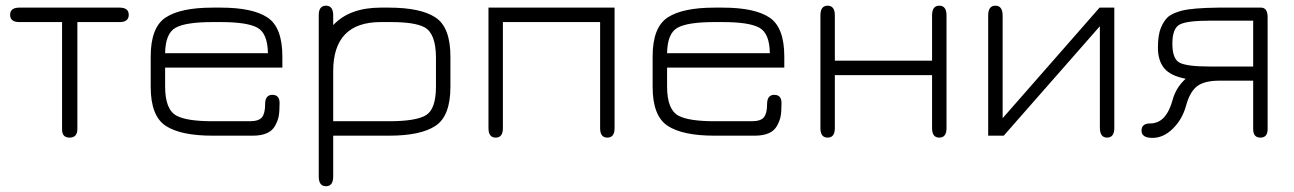

<svg xmlns="http://www.w3.org/2000/svg" viewBox="-20 -477 4550 675"><path d="M400.4 -450.2Q432.6 -450.2 432.6 -424.8Q432.6 -399.4 400.4 -399.4H252V-23.4Q252 6.8 224.6 6.8Q198.2 6.8 198.2 -21.5Q198.2 -22.5 198.2 -23.4V-399.4H47.9Q15.6 -399.4 15.6 -424.8Q15.6 -450.2 47.9 -450.2Z M972.7 -278.3V-239.3H560.5V-172.9Q560.5 -91.8 600.6 -70.3Q636.7 -50.8 727.5 -50.8H858.4Q889.6 -50.8 900.9 -64.5Q912.1 -78.1 912.1 -110.8Q912.1 -143.6 937.5 -143.6Q962.9 -143.6 962.9 -114.7Q962.9 -85.9 960 -69.3Q957 -52.7 947.3 -35.2Q928.7 0 868.2 0Q866.2 0 865.2 0H727.5Q615.2 0 562.5 -34.7Q509.8 -69.3 509.8 -171.9V-278.3Q509.8 -380.9 562.5 -415.5Q615.2 -450.2 727.5 -450.2H755.9Q868.2 -450.2 920.4 -415.5Q972.7 -380.9 972.7 -278.3ZM755.9 -399.4H727.5Q632.8 -399.4 597.2 -379.4Q561.5 -359.4 560.5 -290H921.9Q920.9 -359.4 885.3 -379.4Q849.6 -399.4 755.9 -399.4Z M1512.7 -277.3Q1511.7 -359.4 1472.7 -380.9Q1438.5 -399.4 1355.5 -399.4Q1351.6 -399.4 1346.7 -399.4H1318.4Q1151.4 -399.4 1151.4 -226.6V-50.8H1347.7Q1443.4 -50.8 1478 -72.3Q1512.7 -93.8 1512.7 -172.9ZM1563.5 -171.9Q1563.5 -69.3 1511.2 -34.7Q1459 0 1347.7 0H1151.4V143.6Q1151.4 177.7 1126 177.7Q1100.6 177.7 1100.6 143.6V-423.8Q1100.6 -457 1126 -457Q1151.4 -457 1151.4 -422.9V-388.7Q1209 -450.2 1318.4 -450.2H1346.7Q1459 -450.2 1511.2 -415.5Q1563.5 -380.9 1563.5 -278.3Z M1697.3 -450.2H2140.6V-26.4Q2140.6 6.8 2115.2 6.8Q2089.8 6.8 2089.8 -26.4V-399.4H1748V-26.4Q1748 6.8 1722.7 6.8Q1697.3 6.8 1697.3 -26.4Z M2737.3 -278.3V-239.3H2325.2V-172.9Q2325.2 -91.8 2365.2 -70.3Q2401.4 -50.8 2492.2 -50.8H2623Q2654.3 -50.8 2665.5 -64.5Q2676.8 -78.1 2676.8 -110.8Q2676.8 -143.6 2702.1 -143.6Q2727.5 -143.6 2727.5 -114.7Q2727.5 -85.9 2724.6 -69.3Q2721.7 -52.7 2711.9 -35.2Q2693.4 0 2632.8 0Q2630.9 0 2629.9 0H2492.2Q2379.9 0 2327.1 -34.7Q2274.4 -69.3 2274.4 -171.9V-278.3Q2274.4 -380.9 2327.1 -415.5Q2379.9 -450.2 2492.2 -450.2H2520.5Q2632.8 -450.2 2685.1 -415.5Q2737.3 -380.9 2737.3 -278.3ZM2520.5 -399.4H2492.2Q2397.5 -399.4 2361.8 -379.4Q2326.2 -359.4 2325.2 -290H2686.5Q2685.5 -359.4 2649.9 -379.4Q2614.3 -399.4 2520.5 -399.4Z M2915 -26.4Q2915 6.8 2889.6 6.8Q2864.3 6.8 2864.3 -26.4V-422.9Q2864.3 -457 2889.6 -457Q2915 -457 2915 -422.9V-263.7H3256.8V-422.9Q3256.8 -457 3282.2 -457Q3307.6 -457 3307.6 -422.9V-26.4Q3307.6 6.8 3282.2 6.8Q3256.8 6.8 3256.8 -26.4V-212.9H2915Z M3897.5 -450.2V-27.3Q3897.5 6.8 3872.1 6.8Q3846.7 6.8 3846.7 -28.3V-384.8L3508.8 0H3454.1V-422.9Q3454.1 -457 3479.5 -457Q3504.9 -457 3504.9 -421.9V-61.5L3845.7 -450.2Z M4231.4 -243.2H4385.7V-404.3H4231.4Q4154.3 -404.3 4127.9 -391.1Q4101.6 -377.9 4101.6 -323.2Q4101.6 -268.6 4128.4 -255.9Q4155.3 -243.2 4231.4 -243.2ZM4148.4 -200.2Q4095.7 -210 4073.2 -236.8Q4050.8 -263.7 4050.8 -309.1Q4050.8 -354.5 4061.5 -379.9Q4072.3 -405.3 4087.9 -418.9Q4104.5 -431.6 4134.8 -439.5Q4172.9 -449.2 4262.7 -450.2H4413.1Q4436.5 -450.2 4436.5 -416V-23.4Q4436.5 6.8 4411.1 6.8Q4385.7 6.8 4385.7 -23.4V-193.4H4267.6Q4213.9 -193.4 4188.5 -173.8Q4163.1 -154.3 4149.9 -106Q4136.7 -57.6 4103.5 -24.9Q4070.3 7.8 4031.7 7.8Q3993.2 7.8 3993.2 -17.6Q3993.2 -43 4022.9 -43Q4052.7 -43 4072.3 -64.5Q4091.8 -85.9 4103 -127.4Q4114.3 -168.9 4148.4 -200.2Z"/></svg>

Font: Jura
Style: Book
Weight: 400
Version: Version 2.5